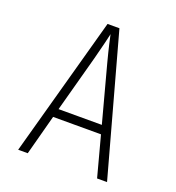

<svg xmlns="http://www.w3.org/2000/svg" viewBox="-132 -836 865 942"><g transform="rotate(20 300.0 -365.0)"><path d="M68 0H118L174 -210H424L480 0H532L331 -730H269ZM186 -255 266 -550C285 -622 297 -673 300 -688C303 -673 314 -622 333 -550L412 -255Z"/></g></svg>

Font: JetBrains Mono Thin
Style: Regular
Weight: 100
Monospace: yes
Designer: Philipp Nurullin, Konstantin Bulenkov
Foundry: JetBrains
Version: Version 2.305